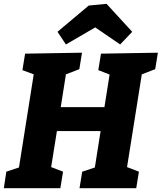

<svg xmlns="http://www.w3.org/2000/svg" viewBox="-26 -982 844 1002"><path d="M798 -707 784 -621 714 -594 637 -110 699 -86 685 0H389L403 -86L469 -108L499 -298H271L241 -110L303 -86L289 0H-6L7 -86L73 -108L150 -594L91 -616L105 -702L402 -707L388 -621L318 -594L291 -423H519L546 -593L487 -616L501 -702ZM530 -962 664 -816 601 -750 471 -839 318 -750 274 -816 437 -953Z"/></svg>

Font: Bitter Pro ExtraBold
Style: Italic
Weight: 800
Italic angle: -9°
Designer: Sol Matas, and Bitter project Authors
Foundry: Sol Matas
Version: Version 1.010